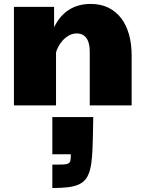

<svg xmlns="http://www.w3.org/2000/svg" viewBox="-20 -528 727 962"><path d="M242.2 296.9Q275.9 296.9 294.4 296.4Q313 295.9 322 291Q331.1 286.1 333 275.6Q335 265.1 335 245.1H242.2V58.6H447.3L445.3 160.2Q444.3 213.9 441.4 253.7Q438.5 293.5 431.2 321.8Q423.8 350.1 410.6 367.9Q397.5 385.7 375.2 396Q353 406.2 320.3 410.2Q287.6 414.1 242.2 414.1ZM49.8 -493.7H251V-391.6Q280.3 -450.7 326.4 -479.5Q372.6 -508.3 434.6 -508.3Q484.4 -508.3 522.5 -489.7Q560.5 -471.2 586.7 -437.3Q612.8 -403.3 626.2 -355.7Q639.6 -308.1 639.6 -250V0H429.7V-270.5Q429.7 -290 426 -306.6Q422.4 -323.2 414.3 -335.2Q406.2 -347.2 394 -353.8Q381.8 -360.4 364.3 -360.4Q342.8 -360.4 324.7 -349.9Q306.6 -339.4 293.2 -324.2Q279.8 -309.1 271.5 -292.7Q263.2 -276.4 260.7 -264.6V0H49.8Z"/></svg>

Font: Paytone One
Style: Regular
Weight: 400
Designer: vernon adams
Foundry: vernon adams
Version: 1.000